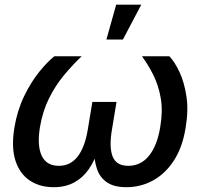

<svg xmlns="http://www.w3.org/2000/svg" viewBox="-20 -779 851 807"><path d="M205.6 7.8Q147 7.8 105 -20.3Q63 -48.3 44.9 -104Q26.9 -159.7 40.5 -242.7Q52.7 -315.4 81.3 -374.5Q109.9 -433.6 144.3 -476.3Q178.7 -519 208.5 -542.5H323.2Q285.6 -506.8 249.5 -463.6Q213.4 -420.4 186.3 -366.2Q159.2 -312 147.9 -244.6Q135.3 -166 155.5 -124Q175.8 -82 227.1 -82Q275.9 -82 306.2 -120.8Q336.4 -159.7 348.6 -232.4L368.2 -350.6H469.7L450.2 -232.4Q438 -159.7 453.6 -120.8Q469.2 -82 519 -82Q572.3 -82 606.4 -124.5Q640.6 -167 653.3 -244.1Q665 -311.5 655.8 -365.5Q646.5 -419.4 624.8 -463.1Q603 -506.8 576.7 -542.5H691.9Q714.8 -518.6 734.9 -475.3Q754.9 -432.1 763.7 -373.3Q772.5 -314.5 760.3 -242.7Q747.1 -159.7 710.7 -104Q674.3 -48.3 622.8 -20.3Q571.3 7.8 511.2 7.8Q459.5 7.8 429.7 -12.5Q399.9 -32.7 387.7 -68.6Q375.5 -104.5 375.5 -151.4H393.1Q377.9 -103.5 353 -67.6Q328.1 -31.7 291.5 -12Q254.9 7.8 205.6 7.8ZM427.2 -612.8 468.3 -759.3H573.7L496.6 -612.8Z"/></svg>

Font: Inter 16pt Medium
Style: Italic
Weight: 500
Italic angle: -9.3988°
Version: Version 4.001;git-66647c0bb